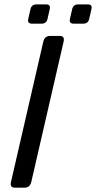

<svg xmlns="http://www.w3.org/2000/svg" viewBox="-20 -866 443 886"><path d="M48.8 0Q24.4 0 30.8 -26.9L179.7 -673.3Q186 -700.2 210.4 -700.2H255.4Q279.8 -700.2 273.4 -673.3L124.5 -26.9Q118.2 0 93.8 0ZM127.4 -756.8Q105.5 -756.8 110.4 -778.8L120.6 -823.7Q126 -845.7 147.9 -845.7H192.9Q214.8 -845.7 209.5 -823.7L199.2 -778.8Q194.3 -756.8 172.4 -756.8ZM319.8 -756.8Q297.9 -756.8 302.7 -778.8L313 -823.7Q318.4 -845.7 340.3 -845.7H385.3Q407.2 -845.7 401.9 -823.7L391.6 -778.8Q386.7 -756.8 364.7 -756.8Z"/></svg>

Font: Istok Web
Style: BoldItalic
Weight: 700
Italic angle: -13°
Designer: Andrey V. Panov
Foundry: Andrey V. Panov
Version: Version 1.0.2g